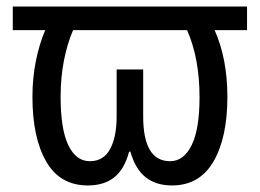

<svg xmlns="http://www.w3.org/2000/svg" viewBox="-20 -556 794 586"><path d="M248 10Q163 10 121 -63Q79 -136 79 -260Q79 -318 89.5 -370Q100 -422 118 -464H19V-536H734V-464H635Q674 -377 674 -260Q674 -136 631.5 -63Q589 10 505 10Q456 10 424.5 -15Q393 -40 378 -93H374Q360 -40 329 -15Q298 10 248 10ZM254 -64Q296 -64 316 -101Q336 -138 336 -201V-344H417V-201Q417 -64 499 -64Q541 -64 565 -113Q589 -162 589 -259Q589 -378 551 -464H203Q185 -422 175 -370.5Q165 -319 165 -260Q165 -162 188.5 -113Q212 -64 254 -64Z"/></svg>

Font: Noto Sans SemiCondensed
Style: Regular
Weight: 400
Width: 4
Designer: Monotype Design Team
Foundry: Monotype Imaging Inc.
Version: Version 2.013; ttfautohint (v1.8.4.7-5d5b)